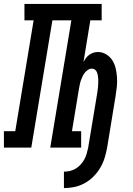

<svg xmlns="http://www.w3.org/2000/svg" viewBox="-62 -755 682 982"><path d="M265 207V123Q280 123 295.5 119.5Q311 116 325 107.5Q339 99 350.5 86.5Q362 74 369.5 60Q377 46 381.5 30.5Q386 15 389 0L435 -277Q436 -286 437.5 -295Q439 -304 439.5 -313.5Q440 -323 440.5 -332Q441 -341 440.5 -350.5Q440 -360 438.5 -368.5Q437 -377 434 -385Q431 -393 424 -398.5Q417 -404 407 -404Q397 -404 387.5 -397.5Q378 -391 371 -382Q364 -373 359.5 -363Q355 -353 351.5 -343Q348 -333 346 -322.5Q344 -312 342 -302L306 -84H353V0H195L303 -651H206L98 0H-42V-84H16L110 -651H63V-735H458V-651H400L365 -438Q371 -449 378 -458.5Q385 -468 395 -475Q405 -482 416 -485.5Q427 -489 439 -489Q462 -489 482 -476.5Q502 -464 513.5 -445Q525 -426 530 -404Q535 -382 536.5 -358Q538 -334 535.5 -310.5Q533 -287 529 -263L486 0Q481 27 473 53Q465 79 450.5 103.5Q436 128 415.5 148.5Q395 169 370 182.5Q345 196 318 201.5Q291 207 265 207Z"/></svg>

Font: Iosevka Slab Medium Extended
Style: Italic
Weight: 500
Width: 7
Italic angle: -9°
Monospace: yes
Designer: Belleve Invis
Foundry: Belleve Invis
Version: Version 11.1.0; ttfautohint (v1.8.3)